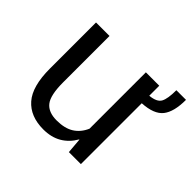

<svg xmlns="http://www.w3.org/2000/svg" viewBox="-141 -738 915 915"><g transform="rotate(45 316.5 -280.5)"><path d="M632.8 -570.8Q632.8 -490.2 603 -452.4Q573.2 -414.6 495.1 -410.2V0H414.1L407.7 -77.1L406.2 -77.6Q381.8 -35.2 343.3 -12.7Q304.7 9.8 251.5 9.8Q163.6 9.8 116.2 -44.2Q68.8 -98.1 68.8 -217.3V-528.3H159.7V-216.3Q159.7 -129.4 185.1 -97.4Q210.4 -65.4 265.6 -65.4Q320.3 -65.4 353.8 -86.7Q387.2 -107.9 404.8 -148.4V-528.3H495.1V-460.9Q542 -465.3 554.9 -489.3Q567.9 -513.2 567.9 -570.8Z"/></g></svg>

Font: Roboto Web
Style: Regular
Weight: 400
Designer: Google
Version: Version 1.200310; 2013